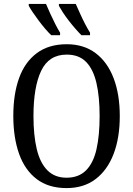

<svg xmlns="http://www.w3.org/2000/svg" viewBox="-20 -951 680 981"><path d="M320 10Q228 10 167.5 -36Q107 -82 77.5 -165Q48 -248 48 -359Q48 -470 77.5 -552Q107 -634 168 -679.5Q229 -725 321 -725Q408 -725 468.5 -679.5Q529 -634 560.5 -551.5Q592 -469 592 -358Q592 -247 560.5 -164.5Q529 -82 468.5 -36Q408 10 320 10ZM320 -43Q382 -43 419.5 -80.5Q457 -118 473 -188.5Q489 -259 489 -358Q489 -458 472.5 -528Q456 -598 419.5 -635Q383 -672 321 -672Q230 -672 190.5 -589.5Q151 -507 151 -358Q151 -259 168 -188.5Q185 -118 222.5 -80.5Q260 -43 320 -43ZM396 -771Q382 -785 365 -804.5Q348 -824 331 -846Q314 -868 301 -888Q288 -908 281 -921V-931H367Q377 -909 389 -882Q401 -855 414.5 -829Q428 -803 440 -784V-771ZM242 -771Q227 -785 210.5 -804.5Q194 -824 177.5 -846Q161 -868 147.5 -888Q134 -908 127 -921V-931H215Q224 -909 236.5 -882Q249 -855 262 -829Q275 -803 287 -784V-771Z"/></svg>

Font: Noto Serif Condensed
Style: Regular
Weight: 400
Width: 3
Designer: Monotype Design Team
Foundry: Monotype Imaging Inc.
Version: Version 2.015